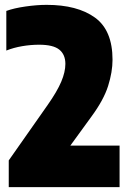

<svg xmlns="http://www.w3.org/2000/svg" viewBox="-20 -770 531 790"><path d="M16 0V-110L176 -338Q215 -393.5 232 -433.8Q249 -474 249 -507Q249 -545.5 224 -565.8Q199 -586 141 -586Q106.5 -586 71.2 -580Q36 -574 6 -562V-725Q37.5 -736.5 84.5 -743.2Q131.5 -750 172 -750Q298 -750 370.5 -697.8Q443 -645.5 443 -524Q443 -474 424.8 -416.2Q406.5 -358.5 356 -290L269.5 -171H472V0Z"/></svg>

Font: Encode Sans Cnd Black
Style: Regular
Weight: 900
Width: 3
Designer: Multiple Designers
Foundry: Impallari Type
Version: Version 3.002; ttfautohint (v1.8.3) -l 8 -r 50 -G 200 -x 14 